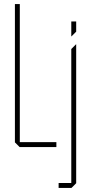

<svg xmlns="http://www.w3.org/2000/svg" viewBox="-20 -720 479 940"><path d="M76 0 53 -23V-24H256V0ZM53 -24V-700H77V-24ZM329 200V-480L352 -503H353V177L330 200ZM267 200V176H329V200ZM329 -542V-615H353V-565L330 -542Z"/></svg>

Font: Foldit Thin
Style: Regular
Weight: 100
Designer: Sophia Tai
Foundry: Sophia Tai
Version: Version 1.003